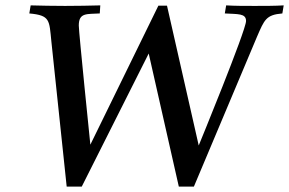

<svg xmlns="http://www.w3.org/2000/svg" viewBox="-20 -688 1075 714"><path d="M89 -638C167 -631 163 -613 171 -534L228 6H284L533 -489L645 6H701L936 -552C963 -614 969 -633 1030 -638L1035 -668C1003 -666 964 -666 927 -666C890 -666 853 -666 821 -668L816 -638C864 -635 895 -639 895 -610C895 -575 719 -147 719 -147L601 -667H569L316 -150C316 -150 273 -568 273 -593C273 -642 303 -635 351 -638L353 -668C316 -667 266 -666 222 -666C175 -666 135 -667 94 -668Z"/></svg>

Font: KpRoman
Style: SemiboldItalic
Weight: 600
Italic angle: -11°
Version: Version 0.66